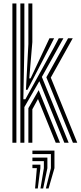

<svg xmlns="http://www.w3.org/2000/svg" viewBox="-20 -820 464 1103"><path d="M97 0V-800H120V-555L114.2 -249.8H125.8L289.5 -546.8L317.5 -600H344.2L220.5 -378L374.5 0H349.5L206 -353.5L120 -204.8V0ZM51.2 0V-800H74.2V0ZM129 -304.2 143 -566.8V-800H165.8V-578.5L148.2 -369.8H155.8L250.5 -571.2L264 -600H290.8L270.8 -560.2L137.8 -304.2ZM399 0 246.2 -376 371 -600H397.8L271.8 -374.2L423.8 0ZM143 0V-198.5L202.2 -302.2L324.8 0H300.2L198.2 -251.2L165.8 -192.2V0ZM243.5 262.8 272.5 146V65.2H166.2V45H292.8V146L259 262.8ZM212.5 262.8 232 146V105.5H166.2V85.5H252.2V146L228 262.8ZM181.5 262.8 191.8 146H166.2V125.8H212V146L197 262.8Z"/></svg>

Font: Big Shoulders Inline Text
Style: Bold
Weight: 700
Designer: Patric King
Foundry: XO Type Co
Version: Version 1.000